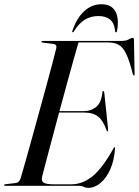

<svg xmlns="http://www.w3.org/2000/svg" viewBox="-29 -898 671 928"><path d="M352.5 0H-3.5Q-9 0 -9 -3Q-9 -7.5 -2.5 -7.5L47.5 -13.5Q63.5 -15 71 -37Q79.5 -67 93.8 -116.8Q108 -166.5 124.8 -227.2Q141.5 -288 159.2 -352.5Q177 -417 193.5 -477.5Q210 -538 223 -587Q236 -636 243 -665Q247 -683 230 -685.5L178 -692Q171.5 -693 171.5 -696.5Q171.5 -700 176.5 -700H554Q580 -700 592.8 -707.5Q605.5 -715 612 -715Q618.5 -715 618.5 -706L621.5 -542.5Q622.5 -533 619 -533Q615.5 -533 613 -540Q597 -604 581.2 -637Q565.5 -670 544.5 -681.5Q523.5 -693 492.5 -693H350.5Q340 -657.5 325.2 -604.5Q310.5 -551.5 293.2 -488.5Q276 -425.5 258.5 -361H379Q410.5 -361 435.5 -380.8Q460.5 -400.5 466 -452Q466.5 -458 470 -458Q474 -458 475 -450L493.5 -274Q494 -264 492 -263.5Q488.5 -262 486 -268Q470.5 -314 446 -334Q421.5 -354 377.5 -354H256.5Q239.5 -290 223.5 -230Q207.5 -170 194.8 -122Q182 -74 175 -46Q169.5 -24.5 180.8 -15.8Q192 -7 236.5 -7H314.5Q371 -7 419.5 -47.2Q468 -87.5 519.5 -181Q523 -186.5 525 -186.5Q528 -186.5 527 -180Q523 -122.5 504 -79.8Q485 -37 456.8 -13.5Q428.5 10 397 10Q385 10 375.5 5Q366 0 352.5 0ZM447 -820.5Q410 -820.5 381.2 -803Q352.5 -785.5 329 -747.5Q326.5 -742 323 -742Q318 -742 321 -749.5Q341.5 -810.5 378 -844Q414.5 -877.5 461.5 -877.5Q508.5 -877.5 528 -844Q547.5 -810.5 537 -749.5Q536 -742 531.5 -742Q527.5 -742 527.5 -747.5Q523.5 -787 502.5 -803.8Q481.5 -820.5 447 -820.5Z"/></svg>

Font: Fraunces 144pt S000
Style: Italic
Weight: 400
Italic angle: -16°
Version: Version 1.000; ttfautohint (v1.8.3)